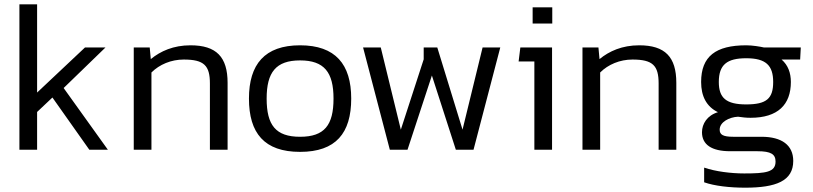

<svg xmlns="http://www.w3.org/2000/svg" viewBox="-20 -694 3767 890"><path d="M275 -286 469 -474H374L152 -265V-674H70V0H152V-175L223 -242L394 0H480Z M1035 0V-310C1035 -430 983 -484 863 -484C784 -484 724 -457 679 -420L674 -474H600V0H682V-358C719 -395 773 -418 832 -418C926 -418 953 -390 953 -307V0Z M1371 -484C1207 -484 1134 -396 1134 -237C1134 -77 1205 10 1371 10C1537 10 1608 -77 1608 -237C1608 -396 1535 -484 1371 -484ZM1371 -60C1258 -60 1216 -114 1216 -237C1216 -359 1259 -414 1371 -414C1483 -414 1526 -359 1526 -237C1526 -114 1484 -60 1371 -60Z M2093 0H2175L2299 -474H2217L2124 -93L2007 -474H1944V-419L1838 -93L1745 -474H1663L1787 0H1869L1982 -344Z M2540 -585V-660H2449V-585ZM2539 -474H2392L2384 -409H2457V0H2539Z M3115 0V-310C3115 -430 3063 -484 2943 -484C2864 -484 2804 -457 2759 -420L2754 -474H2680V0H2762V-358C2799 -395 2853 -418 2912 -418C3006 -418 3033 -390 3033 -307V0Z M3575 55C3575 104 3530 110 3430 110C3368 110 3297 101 3244 83V151C3292 168 3363 176 3434 176C3577 176 3657 145 3657 52C3657 -21 3604 -60 3510 -60H3379C3331 -60 3316 -70 3316 -93C3316 -128 3360 -151 3401 -153C3423 -150 3437 -148 3459 -148C3586 -148 3646 -209 3646 -314C3646 -356 3633 -392 3603 -418H3689L3692 -474H3521C3503 -478 3468 -484 3439 -484C3298 -484 3230 -433 3230 -314C3230 -249 3254 -200 3308 -174C3258 -159 3234 -120 3234 -81C3234 -24 3278 7 3365 7H3491C3554 7 3575 21 3575 55ZM3439 -210C3346 -210 3312 -240 3312 -314C3312 -394 3350 -424 3439 -424C3530 -424 3564 -391 3564 -314C3564 -237 3533 -210 3439 -210Z"/></svg>

Font: Kanit Light
Style: Regular
Weight: 300
Designer: Katatrad Team
Foundry: CadsonDemak
Version: Version 1.000;PS 001.000;hotconv 1.0.88;makeotf.lib2.5.64775